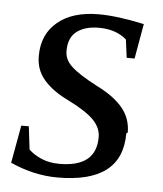

<svg xmlns="http://www.w3.org/2000/svg" viewBox="-42 -508 473 558"><g transform="rotate(5 194.5 -228.5)"><path d="M338 -135 334 -132Q334 -59 287 -23Q240 13 146 13Q77 13 8 -18L28 -128H50L58 -61Q72 -47 95 -37Q118 -27 148 -27Q255 -27 255 -114Q255 -142 232 -165Q210 -187 158 -213Q110 -236 85 -266Q61 -294 61 -334Q61 -398 105 -434Q148 -470 225 -470Q278 -470 357 -453L339 -351H316L309 -404Q278 -431 228 -431Q188 -431 164 -413Q140 -395 140 -356Q140 -330 161 -311Q183 -290 239 -261Q289 -236 314 -205Q338 -175 338 -135Z"/></g></svg>

Font: Libra Serif Modern
Style: Italic
Weight: 400
Italic angle: -12°
Designer: Stefan Peev, Context Ltd
Foundry: Stefan Peev, Context Ltd
Version: Version 1.000